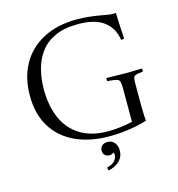

<svg xmlns="http://www.w3.org/2000/svg" viewBox="-130 -823 1059 1143"><g transform="rotate(-15 400.0 -252.0)"><path d="M447 -682Q362 -682 305 -656Q248 -630 214 -584.5Q180 -539 165 -480.5Q150 -422 150 -358Q150 -257 183.5 -180.5Q217 -104 285.5 -61.5Q354 -19 457 -19Q490 -19 530 -23.5Q570 -28 607 -37V-242Q607 -272 603 -285Q599 -298 582 -302Q565 -306 527 -309Q526 -319 527 -328Q542 -328 564 -327.5Q586 -327 608 -326.5Q630 -326 645 -326Q660 -326 680.5 -326.5Q701 -327 719.5 -327.5Q738 -328 747 -328Q748 -319 747 -309Q717 -306 704 -302Q691 -298 688 -287Q685 -276 685 -250V-115Q685 -81 686.5 -56.5Q688 -32 689 -22Q640 -6 577 3Q514 12 458 12Q337 12 247.5 -29.5Q158 -71 109 -150.5Q60 -230 60 -344Q60 -455 106.5 -537.5Q153 -620 240 -665.5Q327 -711 448 -711Q482 -711 517.5 -707.5Q553 -704 599 -696Q616 -693 632 -690Q648 -687 666 -687Q669 -687 672.5 -687Q676 -687 682 -688Q683 -656 685.5 -610Q688 -564 690 -527Q684 -526 680 -525.5Q676 -525 671 -525Q660 -599 605.5 -640.5Q551 -682 447 -682ZM394 188Q427 180 442 163Q457 146 457 127Q457 119 454 111Q441 121 426 121Q411 121 399.5 111.5Q388 102 388 83Q388 63 401.5 52Q415 41 434 41Q461 41 477 60Q493 79 493 109Q493 146 468 171.5Q443 197 399 207Q397 202 395.5 198Q394 194 394 188Z"/></g></svg>

Font: Castoro Titling
Style: Regular
Weight: 400
Version: Version 2.04